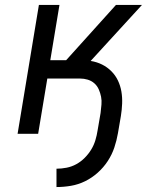

<svg xmlns="http://www.w3.org/2000/svg" viewBox="-20 -540 640 775"><path d="M208 215V141Q228 141 248.5 137Q269 133 287.5 123Q306 113 321.5 97.5Q337 82 348 64Q359 46 365 26Q371 6 374 -14L386 -84Q388 -101 389.5 -117.5Q391 -134 388 -149.5Q385 -165 378.5 -179.5Q372 -194 360.5 -204Q349 -214 334 -218.5Q319 -223 303 -223H171L134 0H51L137 -520H220L183 -297H247L448 -520H553L346 -294Q371 -290 392 -279.5Q413 -269 429.5 -252.5Q446 -236 456 -215Q466 -194 470 -170.5Q474 -147 473 -122Q472 -97 468 -72L456 -2Q451 27 441.5 55.5Q432 84 415 110Q398 136 374.5 157Q351 178 323.5 191.5Q296 205 266.5 210Q237 215 208 215Z"/></svg>

Font: Iosevka Extended
Style: Italic
Weight: 400
Width: 7
Italic angle: -9°
Monospace: yes
Designer: Belleve Invis
Foundry: Belleve Invis
Version: Version 32.5.0; ttfautohint (v1.8.4)